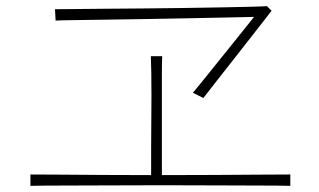

<svg xmlns="http://www.w3.org/2000/svg" viewBox="-20 -689 1040 625"><path d="M925 -84Q889 -85 825 -85Q761 -85 679.5 -85.5Q598 -86 510.5 -86Q423 -86 340 -85.5Q257 -85 189 -85Q121 -85 79 -84V-121Q118 -121 180 -120.5Q242 -120 317.5 -119.5Q393 -119 472 -119Q472 -135 472 -157.5Q472 -180 472 -206Q472 -246 472.5 -290.5Q473 -335 473 -377Q473 -419 472.5 -453Q472 -487 471 -506H508Q507 -487 507 -451Q507 -415 507 -370.5Q507 -326 507 -279.5Q507 -233 507 -193Q507 -171 507 -152Q507 -133 507 -119Q594 -119 676.5 -119.5Q759 -120 824 -120.5Q889 -121 925 -121ZM864 -654Q858 -646 836.5 -618.5Q815 -591 786.5 -554.5Q758 -518 728.5 -480.5Q699 -443 675.5 -413Q652 -383 642 -370L608 -387Q619 -400 644 -431Q669 -462 699.5 -500Q730 -538 759 -574Q788 -610 807 -634Q772 -633 715.5 -632Q659 -631 591.5 -629.5Q524 -628 455 -627Q386 -626 325 -625Q264 -624 220.5 -623.5Q177 -623 161 -622L159 -659Q176 -659 218.5 -659.5Q261 -660 319.5 -660.5Q378 -661 445 -661.5Q512 -662 578 -663Q644 -664 701 -665Q758 -666 797 -667Q836 -668 849 -669Z"/></svg>

Font: Zen Kaku Gothic Antique Light
Style: Regular
Weight: 300
Designer: Yoshimichi Ohira
Foundry: Positype
Version: Version 1.001